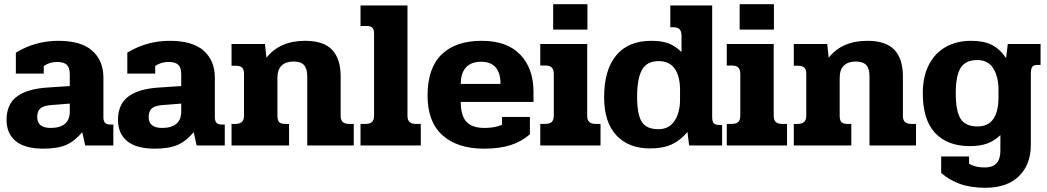

<svg xmlns="http://www.w3.org/2000/svg" viewBox="-20 -688 4952 908"><path d="M11 -121Q11 -195 60 -231.5Q109 -268 204 -274L310 -281V-337Q310 -368 296 -381.5Q282 -395 250 -395Q215 -395 187 -376V-340H55V-439Q147 -495 256 -495Q364 -495 416.5 -448Q469 -401 469 -321V-135Q469 -116 476.5 -107.5Q484 -99 501 -99H516V0H383L369 -63Q333 -20 292.5 -2.5Q252 15 184 15Q98 15 54.5 -20.5Q11 -56 11 -121ZM310 -160V-198L220 -191Q185 -188 170.5 -175Q156 -162 156 -134Q156 -83 220 -83Q264 -83 287 -102.5Q310 -122 310 -160Z M538 -121Q538 -195 587 -231.5Q636 -268 731 -274L837 -281V-337Q837 -368 823 -381.5Q809 -395 777 -395Q742 -395 714 -376V-340H582V-439Q674 -495 783 -495Q891 -495 943.5 -448Q996 -401 996 -321V-135Q996 -116 1003.5 -107.5Q1011 -99 1028 -99H1043V0H910L896 -63Q860 -20 819.5 -2.5Q779 15 711 15Q625 15 581.5 -20.5Q538 -56 538 -121ZM837 -160V-198L747 -191Q712 -188 697.5 -175Q683 -162 683 -134Q683 -83 747 -83Q791 -83 814 -102.5Q837 -122 837 -160Z M1075 -102H1094Q1134 -102 1134 -140V-340Q1134 -359 1125 -368Q1116 -377 1096 -377H1075V-480H1233L1240 -415Q1303 -495 1423 -495Q1510 -495 1550.5 -452.5Q1591 -410 1591 -327V-139Q1591 -102 1630 -102H1653V0H1433V-326Q1433 -364 1417.5 -380.5Q1402 -397 1368 -397Q1332 -397 1312 -378Q1292 -359 1292 -320V-139Q1292 -120 1300 -111Q1308 -102 1327 -102H1347V0H1075Z M1685 -102H1709Q1730 -102 1739.5 -111.5Q1749 -121 1749 -141V-528Q1749 -548 1741.5 -556.5Q1734 -565 1715 -565H1685V-662H1907V-139Q1907 -102 1946 -102H1970V0H1685Z M2002 -236Q2002 -366 2068.5 -430.5Q2135 -495 2258 -495Q2378 -495 2440.5 -429.5Q2503 -364 2503 -254V-206H2159Q2159 -141 2186 -112Q2213 -83 2271 -83Q2320 -83 2354 -98V-135H2486V-53Q2448 -19 2395.5 -2Q2343 15 2269 15Q2143 15 2072.5 -48.5Q2002 -112 2002 -236ZM2347 -291Q2347 -343 2324 -369.5Q2301 -396 2256 -396Q2208 -396 2183.5 -369Q2159 -342 2159 -291Z M2596 -668H2758V-548H2596ZM2535 -102H2559Q2580 -102 2589.5 -111.5Q2599 -121 2599 -141V-338Q2599 -358 2590 -368Q2581 -378 2560 -378H2535V-480H2757V-139Q2757 -102 2796 -102H2820V0H2535Z M2837 -228Q2837 -357 2894 -426Q2951 -495 3060 -495Q3109 -495 3141 -483Q3173 -471 3203 -442V-519Q3203 -539 3194.5 -549Q3186 -559 3165 -559H3150V-662H3348V-135Q3348 -113 3355.5 -105Q3363 -97 3383 -97H3395V0H3239L3231 -64Q3198 -24 3156.5 -5Q3115 14 3054 14Q2953 14 2895 -48Q2837 -110 2837 -228ZM3196 -216V-263Q3196 -327 3171 -363Q3146 -399 3095 -399Q3039 -399 3016 -357.5Q2993 -316 2993 -231Q2993 -147 3015 -112Q3037 -77 3094 -77Q3144 -77 3170 -116.5Q3196 -156 3196 -216Z M3478 -668H3640V-548H3478ZM3417 -102H3441Q3462 -102 3471.5 -111.5Q3481 -121 3481 -141V-338Q3481 -358 3472 -368Q3463 -378 3442 -378H3417V-480H3639V-139Q3639 -102 3678 -102H3702V0H3417Z M3734 -102H3753Q3793 -102 3793 -140V-340Q3793 -359 3784 -368Q3775 -377 3755 -377H3734V-480H3892L3899 -415Q3962 -495 4082 -495Q4169 -495 4209.5 -452.5Q4250 -410 4250 -327V-139Q4250 -102 4289 -102H4312V0H4092V-326Q4092 -364 4076.5 -380.5Q4061 -397 4027 -397Q3991 -397 3971 -378Q3951 -359 3951 -320V-139Q3951 -120 3959 -111Q3967 -102 3986 -102H4006V0H3734Z M4431 130V52H4563V86Q4591 104 4637 104Q4711 104 4711 25V-49Q4683 -22 4649 -9.5Q4615 3 4567 3Q4460 3 4402 -59.5Q4344 -122 4344 -247Q4344 -326 4373 -382Q4402 -438 4453.5 -466.5Q4505 -495 4572 -495Q4632 -495 4670 -476Q4708 -457 4738 -413L4746 -480H4901V-381H4887Q4868 -381 4861.5 -371.5Q4855 -362 4855 -339V-3Q4855 90 4799 145Q4743 200 4640 200Q4571 200 4520.5 182Q4470 164 4431 130ZM4702 -226V-263Q4702 -325 4677.5 -364.5Q4653 -404 4602 -404Q4546 -404 4523 -367Q4500 -330 4500 -247Q4500 -162 4523 -126Q4546 -90 4603 -90Q4654 -90 4678 -126Q4702 -162 4702 -226Z"/></svg>

Font: Pridi SemiBold
Style: Regular
Weight: 600
Designer: Katatrad Team
Foundry: CadsonDemak
Version: Version 1.001